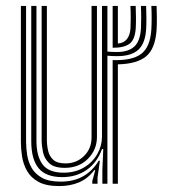

<svg xmlns="http://www.w3.org/2000/svg" viewBox="-20 -620 574 648"><path d="M325.5 0V-47.8L328.5 -116.8H324.2Q308 -71.5 272.8 -46.8Q237.5 -22 189.2 -22.2Q134.5 -22.5 110 -52.6Q85.5 -82.8 85.5 -143.5V-600H103V-145.2Q103 -92.8 123.8 -65Q144.5 -37.2 194.8 -37.2Q234.2 -37.2 263.4 -54.8Q292.5 -72.2 308.4 -100.1Q324.2 -128 324.2 -159V-600H342.5V-445.8Q348.5 -445.2 357.1 -444.9Q365.8 -444.5 375 -444.5Q413.8 -444.5 433.6 -463.2Q453.5 -482 455.8 -525.2Q456.5 -538 456.5 -560.2Q456.5 -582.5 455.5 -600H473.2Q474 -581.8 474.1 -558.9Q474.2 -536 473.2 -521.2Q470.2 -473.5 446.8 -452Q423.2 -430.5 375 -430.5Q357.2 -430.5 342.5 -432V0ZM179.5 8Q135.8 8 109.9 -6.2Q84 -20.5 71.2 -43.2Q58.5 -66 54.5 -91.6Q50.5 -117.2 50.5 -140V-600H68V-142.8Q68 -121.2 71.6 -97.5Q75.2 -73.8 86.9 -53.2Q98.5 -32.8 121.8 -19.9Q145 -7 184.5 -7Q230 -7 262.1 -26Q294.2 -45 313 -77.5H317.2L309.2 -20.8V0H291.5V-9L301.5 -45.5H297.8Q276.5 -17 246.6 -4.5Q216.8 8 179.5 8ZM198.5 -53.5Q162.5 -53.5 146 -69.2Q129.5 -85 125 -107Q120.5 -129 120.5 -148V-600H138.2V-148.8Q138.2 -129.2 142.5 -110.8Q146.8 -92.2 160.1 -80.4Q173.5 -68.5 201 -68.5Q238 -68.5 263.5 -93.4Q289 -118.2 289 -156.5V-600H307.2V-157.8Q307.2 -115.2 277.1 -84.4Q247 -53.5 198.5 -53.5ZM360.2 0V-417.2Q425.5 -415 456.2 -437.9Q487 -460.8 490.8 -520.5Q491.8 -536 491.8 -559.8Q491.8 -583.5 490.8 -600H508.5Q509.2 -584 509.4 -560.9Q509.5 -537.8 508.5 -519.8Q504.2 -455.8 473.4 -430Q442.5 -404.2 377.8 -402.8V0ZM360.2 -458.8V-600H377.8V-473Q417.5 -476.5 420.5 -526Q421.2 -537.2 421.2 -559.2Q421.2 -581.2 420.2 -600H438Q438.8 -584.2 438.9 -561.4Q439 -538.5 438.2 -525.8Q435.8 -485.8 416.9 -472.1Q398 -458.5 360.2 -458.8Z"/></svg>

Font: Big Shoulders Inline Text Medium
Style: Regular
Weight: 500
Designer: Patric King
Foundry: XO Type Co
Version: Version 1.000